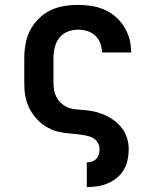

<svg xmlns="http://www.w3.org/2000/svg" viewBox="-20 -548 640 783"><path d="M334 215V114H335Q345 114 355.5 110.5Q366 107 373 99.5Q380 92 383 81.5Q386 71 386 60Q386 46 378 33Q370 20 357 13.5Q344 7 329.5 4.5Q315 2 301 0Q287 -2 272.5 -3Q258 -4 243.5 -6Q229 -8 215 -11.5Q201 -15 188 -21Q175 -27 162.5 -35Q150 -43 139.5 -53Q129 -63 120 -74.5Q111 -86 104 -98.5Q97 -111 92 -124.5Q87 -138 84 -152.5Q81 -167 80 -181.5Q79 -196 79 -210V-310Q79 -339 84 -368Q89 -397 102.5 -423.5Q116 -450 137 -471Q158 -492 184 -505Q210 -518 239 -523Q268 -528 298 -528Q325 -528 352 -524Q379 -520 404.5 -509Q430 -498 451 -480Q472 -462 486.5 -438.5Q501 -415 508 -388.5Q515 -362 515 -334H396Q396 -353 389 -371.5Q382 -390 368 -403Q354 -416 335.5 -421.5Q317 -427 298 -427Q276 -427 255 -418.5Q234 -410 221 -392.5Q208 -375 203 -353.5Q198 -332 198 -310V-210Q198 -195 200.5 -180.5Q203 -166 210 -152.5Q217 -139 228 -128.5Q239 -118 252.5 -111.5Q266 -105 281 -103Q296 -101 311 -100H312Q335 -99 358 -94.5Q381 -90 402.5 -81Q424 -72 443 -58.5Q462 -45 476.5 -26.5Q491 -8 498 14.5Q505 37 505 60Q505 82 500.5 103.5Q496 125 485 144Q474 163 457 177Q440 191 420 199.5Q400 208 378.5 211.5Q357 215 335 215Z"/></svg>

Font: Iosevka Etoile
Style: Bold
Weight: 700
Designer: Belleve Invis
Foundry: Belleve Invis
Version: Version 28.1.0; ttfautohint (v1.8.4)